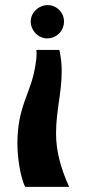

<svg xmlns="http://www.w3.org/2000/svg" viewBox="-20 -730 338 750"><path d="M230 -646C230 -681 202 -710 166 -710C131 -710 100 -681 100 -646C100 -610 131 -579 166 -580C202 -581 230 -610 230 -646ZM78 0C58 -43 48 -118 48 -170C48 -312 99 -365 116 -462C120 -485 125 -512 122 -535H212C218 -506 221 -482 221 -453C221 -365 199 -299 199 -209C199 -143 215 -78 250 0Z"/></svg>

Font: Brassia
Style: Regular
Weight: 400
Designer: Ariel Martín Pérez
Foundry: Tunera Type Foundry
Version: Version 1.600;hotconv 1.0.109;makeotfexe 2.5.65596